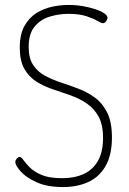

<svg xmlns="http://www.w3.org/2000/svg" viewBox="-20 -751 521 777"><path d="M235 6Q171 6 128 -13.5Q85 -33 63.5 -57.5Q42 -82 42 -95Q42 -100 45 -105Q48 -110 52 -113Q56 -116 59 -116Q66 -116 75 -103Q84 -90 101 -73Q118 -56 148.5 -43Q179 -30 230 -30Q285 -30 322 -48.5Q359 -67 378 -103Q397 -139 397 -192Q397 -247 378.5 -280Q360 -313 330 -333Q300 -353 264.5 -365.5Q229 -378 193 -390Q157 -402 127 -421Q97 -440 78.5 -472.5Q60 -505 60 -558Q60 -612 79 -646Q98 -680 128 -698.5Q158 -717 192 -724Q226 -731 257 -731Q288 -731 316 -726Q344 -721 366.5 -713.5Q389 -706 402 -697Q415 -688 415 -679Q415 -675 412.5 -670Q410 -665 406 -661Q402 -657 397 -657Q390 -657 374 -666.5Q358 -676 329.5 -685.5Q301 -695 256 -695Q219 -695 182 -684Q145 -673 120.5 -644Q96 -615 96 -561Q96 -515 114.5 -487.5Q133 -460 163 -444Q193 -428 228.5 -416.5Q264 -405 300 -391Q336 -377 366 -354.5Q396 -332 414.5 -294Q433 -256 433 -195Q433 -124 407.5 -79.5Q382 -35 337.5 -14.5Q293 6 235 6Z"/></svg>

Font: Dosis ExtraLight ExtraLight
Style: Regular
Weight: 250
Version: Version 3.001; ttfautohint (v1.8.2)